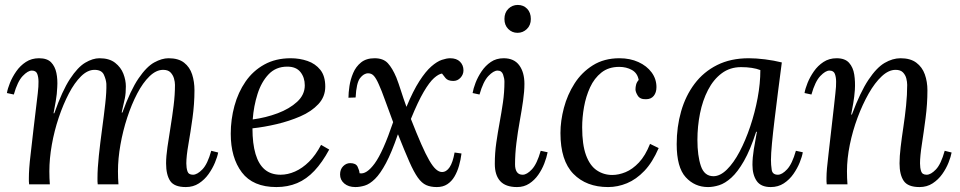

<svg xmlns="http://www.w3.org/2000/svg" viewBox="-20 -747 3888 778"><path d="M733 11Q686 11 669.5 -14Q653 -39 653 -85Q653 -113 658.5 -151Q664 -189 671 -232Q678 -275 683.5 -319Q689 -363 689 -403Q689 -415 685 -429Q681 -443 671 -453.5Q661 -464 641 -464Q613 -464 586 -438Q559 -412 536 -368Q513 -324 495.5 -270.5Q478 -217 468 -160.5Q458 -104 458 -53Q458 -38 458.5 -25.5Q459 -13 460 0H376Q375 -7 375 -12.5Q375 -18 375 -26Q375 -64 380.5 -116Q386 -168 393.5 -223Q401 -278 406.5 -327Q412 -376 411 -407Q410 -424 401 -444Q392 -464 363 -464Q335 -464 308.5 -438Q282 -412 259 -368Q236 -324 218 -270.5Q200 -217 190 -160.5Q180 -104 180 -53Q180 -38 180.5 -25.5Q181 -13 182 0H98Q97 -7 97 -12.5Q97 -18 97 -26Q97 -43 98.5 -65.5Q100 -88 104.5 -125.5Q109 -163 116 -226Q123 -285 127 -318Q131 -351 133 -368.5Q135 -386 135.5 -395.5Q136 -405 136 -416Q136 -434 131 -447.5Q126 -461 109 -461Q93 -461 72 -439Q51 -417 36 -364L8 -370Q11 -388 20.5 -411.5Q30 -435 46 -458Q62 -481 85 -496Q108 -511 138 -511Q171 -511 187 -494.5Q203 -478 208.5 -451.5Q214 -425 212 -394Q211 -366 206 -337.5Q201 -309 197 -288H200Q232 -379 263.5 -427Q295 -475 325.5 -493Q356 -511 383 -511Q423 -511 446.5 -492.5Q470 -474 480 -448Q490 -422 490 -397Q490 -369 486 -349Q482 -329 473 -291H476Q509 -382 541.5 -429.5Q574 -477 605 -494Q636 -511 663 -511Q703 -511 726 -493Q749 -475 758.5 -445.5Q768 -416 768 -381Q768 -326 760 -268.5Q752 -211 743.5 -162.5Q735 -114 735 -85Q735 -67 739.5 -53Q744 -39 762 -39Q779 -39 800 -60.5Q821 -82 836 -136L864 -129Q861 -112 851 -88Q841 -64 825 -41.5Q809 -19 786 -4Q763 11 733 11Z M1158 -511Q1194 -511 1226 -500Q1258 -489 1278 -464Q1298 -439 1298 -396Q1298 -355 1270 -325Q1242 -295 1197 -275.5Q1152 -256 1101 -244Q1050 -232 1003 -227Q1003 -165 1015.5 -123Q1028 -81 1053 -60Q1078 -39 1117 -39Q1146 -39 1175.5 -52Q1205 -65 1232 -91.5Q1259 -118 1281 -160L1314 -141Q1286 -89 1254 -55Q1222 -21 1184 -5Q1146 11 1100 11Q1005 11 960 -48.5Q915 -108 915 -205Q915 -263 930 -318Q945 -373 975 -416.5Q1005 -460 1051 -485.5Q1097 -511 1158 -511ZM1144 -477Q1098 -477 1068.5 -446Q1039 -415 1023.5 -366Q1008 -317 1004 -263Q1057 -270 1105 -288Q1153 -306 1184 -334.5Q1215 -363 1215 -401Q1215 -433 1197.5 -455Q1180 -477 1144 -477Z M1420 11Q1392 11 1375 -3.5Q1358 -18 1358 -40Q1358 -61 1370.5 -73.5Q1383 -86 1399 -86Q1422 -86 1429 -71.5Q1436 -57 1437 -45Q1465 -39 1498.5 -85Q1532 -131 1573 -252Q1553 -305 1539.5 -343Q1526 -381 1515 -405Q1505 -428 1495.5 -439Q1486 -450 1472 -450Q1454 -450 1439 -430.5Q1424 -411 1421 -352L1392 -351Q1392 -371 1396 -398Q1400 -425 1411 -451Q1422 -477 1443 -494Q1464 -511 1498 -511Q1533 -511 1551.5 -491Q1570 -471 1586 -433Q1595 -410 1604.5 -380Q1614 -350 1627 -314Q1654 -379 1679.5 -418.5Q1705 -458 1728 -478Q1751 -498 1770.5 -504.5Q1790 -511 1804 -511Q1830 -511 1844 -497Q1858 -483 1858 -462Q1858 -445 1846 -432Q1834 -419 1817 -419Q1795 -419 1785.5 -430.5Q1776 -442 1771 -449Q1757 -447 1738.5 -430.5Q1720 -414 1697 -375Q1674 -336 1645 -265Q1669 -204 1687 -163Q1705 -122 1719.5 -97Q1734 -72 1746.5 -61Q1759 -50 1771 -50Q1789 -50 1802 -69.5Q1815 -89 1822 -129L1850 -125Q1847 -100 1840 -75.5Q1833 -51 1821.5 -31.5Q1810 -12 1792.5 -0.5Q1775 11 1750 11Q1725 11 1707 3Q1689 -5 1673 -27.5Q1657 -50 1638.5 -92Q1620 -134 1593 -202H1592Q1567 -129 1544 -86Q1521 -43 1499.5 -22Q1478 -1 1458 5Q1438 11 1420 11Z M2021 -511Q2063 -511 2084 -482.5Q2105 -454 2105 -407Q2105 -377 2099.5 -338.5Q2094 -300 2086 -256Q2078 -212 2072.5 -167.5Q2067 -123 2067 -81Q2067 -61 2074.5 -50Q2082 -39 2098 -39Q2115 -39 2135.5 -61Q2156 -83 2171 -136L2199 -130Q2195 -109 2185.5 -84.5Q2176 -60 2161 -38.5Q2146 -17 2124.5 -3Q2103 11 2075 11Q2029 11 2007 -13Q1985 -37 1985 -83Q1985 -127 1991 -168.5Q1997 -210 2004.5 -250.5Q2012 -291 2018 -332Q2024 -373 2024 -416Q2024 -429 2018.5 -445Q2013 -461 1996 -461Q1980 -461 1959 -439Q1938 -417 1923 -364L1895 -370Q1898 -388 1907 -411.5Q1916 -435 1931.5 -458Q1947 -481 1969 -496Q1991 -511 2021 -511ZM2078 -727Q2101 -727 2116 -711.5Q2131 -696 2131 -670Q2131 -645 2115 -629.5Q2099 -614 2077 -614Q2055 -614 2039.5 -629.5Q2024 -645 2024 -670Q2024 -696 2040 -711.5Q2056 -727 2078 -727Z M2490 -511Q2533 -511 2567 -495.5Q2601 -480 2620.5 -453.5Q2640 -427 2640 -394Q2640 -372 2629 -358.5Q2618 -345 2598 -345Q2574 -344 2564.5 -359Q2555 -374 2555 -385Q2555 -394 2557.5 -404Q2560 -414 2568 -423Q2563 -451 2540.5 -463.5Q2518 -476 2489 -476Q2446 -476 2417 -453Q2388 -430 2371 -393Q2354 -356 2346.5 -313.5Q2339 -271 2339 -231Q2339 -161 2354.5 -118.5Q2370 -76 2398 -57Q2426 -38 2461 -38Q2487 -38 2515 -49.5Q2543 -61 2569 -88.5Q2595 -116 2614 -164L2649 -147Q2624 -89 2591 -54.5Q2558 -20 2520.5 -4.5Q2483 11 2444 11Q2356 11 2303.5 -42.5Q2251 -96 2251 -208Q2251 -257 2265 -310Q2279 -363 2308 -408.5Q2337 -454 2382.5 -482.5Q2428 -511 2490 -511Z M3014 -511Q3044 -511 3080 -506.5Q3116 -502 3148 -494Q3140 -434 3132.5 -374.5Q3125 -315 3118.5 -261.5Q3112 -208 3108 -165.5Q3104 -123 3104 -99Q3104 -79 3107 -59Q3110 -39 3132 -39Q3149 -39 3169.5 -61Q3190 -83 3205 -136L3233 -130Q3230 -112 3220.5 -88.5Q3211 -65 3195 -42Q3179 -19 3156 -4Q3133 11 3103 11Q3063 11 3046 -14Q3029 -39 3029 -79Q3029 -108 3034.5 -142Q3040 -176 3047 -213H3044Q3020 -139 2994.5 -94.5Q2969 -50 2943.5 -27Q2918 -4 2894 3.5Q2870 11 2849 11Q2795 11 2758.5 -29Q2722 -69 2722 -163Q2722 -233 2740 -296Q2758 -359 2794.5 -407.5Q2831 -456 2886 -483.5Q2941 -511 3014 -511ZM2983 -475Q2938 -475 2904.5 -450Q2871 -425 2849 -382.5Q2827 -340 2816.5 -287.5Q2806 -235 2806 -180Q2806 -116 2820 -74.5Q2834 -33 2871 -33Q2898 -33 2925.5 -60Q2953 -87 2977 -132.5Q3001 -178 3020 -234.5Q3039 -291 3050 -350Q3061 -409 3061 -463Q3046 -469 3026 -472Q3006 -475 2983 -475Z M3706 11Q3659 11 3642 -14Q3625 -39 3625 -85Q3625 -113 3629.5 -151Q3634 -189 3640.5 -232Q3647 -275 3651.5 -319Q3656 -363 3656 -403Q3656 -415 3652.5 -429Q3649 -443 3639 -453.5Q3629 -464 3609 -464Q3581 -464 3553 -438Q3525 -412 3500 -368Q3475 -324 3455 -270.5Q3435 -217 3423.5 -160.5Q3412 -104 3412 -53Q3412 -38 3412.5 -25.5Q3413 -13 3414 0H3330Q3329 -7 3329 -12.5Q3329 -18 3329 -26Q3329 -43 3331 -65.5Q3333 -88 3337.5 -125.5Q3342 -163 3349 -226Q3356 -285 3359.5 -318Q3363 -351 3365 -368.5Q3367 -386 3367.5 -395.5Q3368 -405 3368 -416Q3368 -434 3363 -447.5Q3358 -461 3341 -461Q3325 -461 3304 -439Q3283 -417 3268 -364L3240 -370Q3243 -388 3252.5 -411.5Q3262 -435 3278 -458Q3294 -481 3317 -496Q3340 -511 3370 -511Q3404 -511 3420.5 -492.5Q3437 -474 3441.5 -445Q3446 -416 3444 -383Q3442 -355 3437.5 -329Q3433 -303 3429 -283H3432Q3466 -374 3499 -423.5Q3532 -473 3564.5 -492Q3597 -511 3629 -511Q3669 -511 3693 -493Q3717 -475 3727.5 -445.5Q3738 -416 3738 -381Q3738 -326 3730.5 -268.5Q3723 -211 3715.5 -162.5Q3708 -114 3708 -85Q3708 -67 3712.5 -53Q3717 -39 3735 -39Q3752 -39 3772.5 -60.5Q3793 -82 3808 -136L3836 -129Q3833 -112 3823.5 -88Q3814 -64 3798 -41.5Q3782 -19 3759 -4Q3736 11 3706 11Z"/></svg>

Font: Lora
Style: Italic
Weight: 400
Italic angle: -3°
Designer: Olga Karpushina, Alexei Vanyashin (Cyrillic)
Foundry: Cyreal
Version: Version 3.008